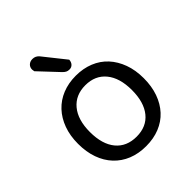

<svg xmlns="http://www.w3.org/2000/svg" viewBox="-193 -805 940 940"><g transform="rotate(-45 276.5 -335.0)"><path d="M504 -231Q504 -175 488 -130Q472 -85 442.5 -53Q413 -21 371 -4Q329 13 277 13Q225 13 183 -4Q141 -21 111 -53Q81 -85 65 -130Q49 -175 49 -231Q49 -287 65.5 -332Q82 -377 112 -409Q142 -441 184 -458Q226 -475 277 -475Q328 -475 370 -458Q412 -441 441.5 -409Q471 -377 487.5 -332Q504 -287 504 -231ZM277 -409Q209 -409 170 -362Q131 -315 131 -231Q131 -146 169.5 -99.5Q208 -53 277 -53Q346 -53 384 -100Q422 -147 422 -231Q422 -315 383.5 -362Q345 -409 277 -409ZM149 -634Q147 -644 147 -647Q147 -663 157.5 -673Q168 -683 185 -683Q206 -683 220 -666L310 -553Q309 -537 300 -527.5Q291 -518 277 -518Q266 -518 258.5 -522Q251 -526 243 -534Z"/></g></svg>

Font: Baloo Da 2
Style: Regular
Weight: 400
Designer: Noopur Datye, Sulekha Rajkumar and Ek Type
Foundry: Ek Type
Version: Version 1.640;hotconv 1.0.111;makeotfexe 2.5.65597; ttfautoh